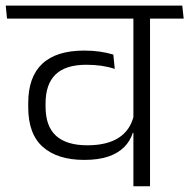

<svg xmlns="http://www.w3.org/2000/svg" viewBox="-37 -650 661 670"><path d="M486.5 -600.5H428.5V0H486.5ZM371.5 -585H604L599 -630.5H366.5ZM-12.5 -585H553.5L548.5 -630.5H-17ZM61.5 -276Q61.5 -182 112.8 -137Q164 -92 257 -92Q307.5 -92 341.8 -104Q376 -116 396.8 -137.2Q417.5 -158.5 426.5 -186.5H433L429.5 -245Q417 -194.5 376.5 -168.8Q336 -143 267.5 -143Q195.5 -143 158.8 -176Q122 -209 122 -278V-289Q122 -356.5 157 -390.2Q192 -424 264 -424Q292.5 -424 316.8 -420.5Q341 -417 363.5 -409.5L358.5 -459.5Q337.5 -466 311.8 -469.8Q286 -473.5 257 -473.5Q159.5 -473.5 110.5 -427.5Q61.5 -381.5 61.5 -290.5Z"/></svg>

Font: Anek Devanagari Light
Style: Regular
Weight: 300
Designer: Kailash Malviya (Devanagari) & Yesha Goshar (Latin)
Foundry: Ek Type
Version: Version 1.003